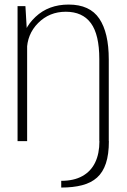

<svg xmlns="http://www.w3.org/2000/svg" viewBox="-20 -619 559 842"><path d="M248.5 203.5Q301 203.5 340.2 193.2Q379.5 183 405.5 159.8Q431.5 136.5 444.5 97.2Q457.5 58 457.5 0H416Q416 55 397.2 93.8Q378.5 132.5 341.2 153.2Q304 174 248.5 174ZM57 0H99V-464.5L91.5 -592H57ZM415.5 0H457V-358.5Q457 -475.5 415.5 -537.2Q374 -599 281 -599Q193 -599 135.5 -544.8Q78 -490.5 78 -423L98 -396.5Q98 -468.5 147.2 -518Q196.5 -567.5 268.5 -567.5Q342 -567.5 378.8 -517.2Q415.5 -467 415.5 -360Z"/></svg>

Font: Anybody UltraCondensed Thin ExtraLight
Style: Regular
Weight: 250
Version: Version 1.111